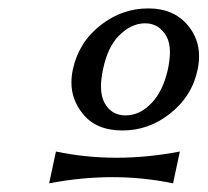

<svg xmlns="http://www.w3.org/2000/svg" viewBox="-20 -767 491 454"><path d="M330.6 -747.1Q390.6 -747.1 423.8 -707.5Q450.7 -675.8 450.7 -634.3Q450.7 -619.1 447.3 -602.5Q434.1 -538.6 380.4 -497.1Q331.1 -458.5 269.5 -458.5Q207 -458.5 175.8 -498Q148.9 -530.8 148.9 -571.8Q148.9 -586.9 152.3 -603Q166.5 -668 219.2 -708.5Q269.5 -747.1 330.6 -747.1ZM323.2 -711.9Q290 -711.9 260.7 -682.1Q234.4 -655.3 223.6 -603Q218.8 -580.6 218.8 -562.5Q218.8 -540 226.6 -524.9Q242.7 -494.1 276.9 -494.1Q311.5 -494.1 339.8 -524.9Q365.7 -552.7 377 -603Q381.8 -626 381.8 -643.6Q381.8 -666.5 373.5 -681.2Q356 -711.9 323.2 -711.9ZM112.3 -408.7Q182.6 -394 255.9 -394Q328.1 -394 405.3 -408.7L389.2 -333.5Q318.4 -348.1 246.1 -348.1Q172.9 -348.1 96.2 -333.5Z"/></svg>

Font: Classica
Style: Book Oblique
Weight: 400
Italic angle: -12°
Designer: Wojciech Kalinowski "wmk69" (wmk69@o2.pl)
Foundry: Wojciech Kalinowski "wmk69" (wmk69@o2.pl)
Version: Version 2.1.1; 2021-05-14